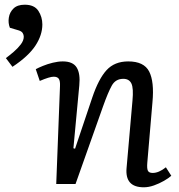

<svg xmlns="http://www.w3.org/2000/svg" viewBox="-20 -782 762 816"><path d="M708 -35Q697 -25 677 -13.5Q657 -2 634.5 6Q612 14 591 14Q510 14 518 -69L543 -354Q548 -407 538.5 -427Q529 -447 504 -447Q471 -447 455 -418Q439 -389 418 -330L301 0H219L235 -416Q236 -438 230 -447Q224 -456 208 -456Q191 -456 149 -438L132 -488Q143 -494 162.5 -502Q182 -510 204.5 -515.5Q227 -521 247 -521Q290 -521 306 -495Q322 -469 317 -419L292 -152L299 -150L372 -367Q399 -447 433 -484Q467 -521 525 -521Q592 -521 614 -478Q636 -435 628 -348L606 -90Q604 -66 608.5 -56.5Q613 -47 629 -47Q655 -47 685 -71ZM33 -498 5 -535Q21 -547 38.5 -562Q56 -577 68.5 -593.5Q81 -610 81 -626Q81 -634 76.5 -641.5Q72 -649 59 -653L22 -664Q14 -684 17.5 -707Q21 -730 37.5 -746Q54 -762 85 -762Q126 -762 143 -736Q160 -710 160 -678Q160 -633 130.5 -588Q101 -543 33 -498Z"/></svg>

Font: Literata 12pt
Style: Italic
Weight: 400
Italic angle: -2°
Designer: Latin by Veronika Burian and Jose Scaglione. Greek by Irene Vlachou. Cyrillic by Vera Evstafieva
Foundry: TypeTogether
Version: Version 3.002